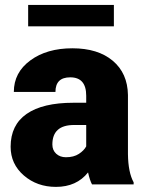

<svg xmlns="http://www.w3.org/2000/svg" viewBox="-20 -729 571 759"><path d="M343.8 0Q335 -16.1 328.1 -47.4Q282.7 9.8 201.2 9.8Q126.5 9.8 74.2 -35.4Q22 -80.6 22 -148.9Q22 -234.9 85.4 -278.8Q148.9 -322.8 270 -322.8H320.8V-350.6Q320.8 -423.3 257.8 -423.3Q199.2 -423.3 199.2 -365.7H34.7Q34.7 -442.4 99.9 -490.2Q165 -538.1 266.1 -538.1Q367.2 -538.1 425.8 -488.8Q484.4 -439.5 485.8 -353.5V-119.6Q486.8 -46.9 508.3 -8.3V0ZM240.7 -107.4Q271.5 -107.4 291.7 -120.6Q312 -133.8 320.8 -150.4V-234.9H272.9Q187 -234.9 187 -157.7Q187 -135.3 202.1 -121.3Q217.3 -107.4 240.7 -107.4ZM430.2 -625H91.3V-709.5H430.2Z"/></svg>

Font: Roboto Black
Style: Regular
Weight: 900
Designer: Google
Version: Version 2.134; 2016